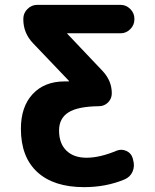

<svg xmlns="http://www.w3.org/2000/svg" viewBox="-20 -540 639 790"><path d="M326 230Q201 230 133.5 168Q66 106 66 -10Q66 -101 114.5 -153Q163 -205 246 -205H263Q264 -205 264 -206L263 -208L116 -362Q76 -404 76 -460V-463Q76 -486 93 -503Q110 -520 133 -520H476Q499 -520 516 -503Q533 -486 533 -463V-460Q533 -437 516 -420Q499 -403 476 -403H257Q256 -403 256 -402L257 -401L403 -247Q440 -207 440 -156Q440 -134 424.5 -118.5Q409 -103 387 -103Q300 -102 261.5 -77.5Q223 -53 223 -3Q223 50 253 79.5Q283 109 336 109Q391 109 460 80Q480 72 500 81Q520 90 526 111L528 119Q535 144 525.5 166Q516 188 493 198Q417 230 326 230Z"/></svg>

Font: Rounded Mplus 1c ExtraBold
Style: Regular
Weight: 800
Version: Version 1.059.20150529